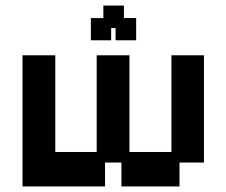

<svg xmlns="http://www.w3.org/2000/svg" viewBox="-20 -660 815 691"><path d="M61 11V-461H179V-113H328V-461H446V-113H597V-461H714V-75H626V11H417V-75H358V11ZM307 -515V-595H352V-640H426V-595H470V-515H396V-559H380V-515Z"/></svg>

Font: Pixelify Sans SemiBold
Style: Regular
Weight: 600
Designer: Stefie Justprince
Foundry: Typecalism Foundryline
Version: Version 1.000